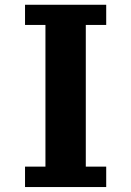

<svg xmlns="http://www.w3.org/2000/svg" viewBox="-20 -712 540 790"><path d="M83 -26.4H167V-609.4H83V-692.4H417V-609.4H333V-26.4H417V57.6H83Z"/></svg>

Font: KH Dot Dougenzaka 12
Style: Regular
Weight: 400
Designer: Original version for X68000 by Keitarou Hiraki (http://hp.vector.co.jp/authors/VA000874/) / TrueType conversion by Homem
Version: Version 1.00.20150527